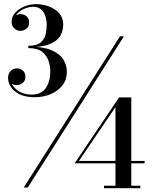

<svg xmlns="http://www.w3.org/2000/svg" viewBox="-20 -830 758 952"><path d="M97.5 100 575 -650H594.5L117.5 100ZM152.5 -348Q107.5 -348 78.2 -362Q49 -376 34.5 -397.8Q20 -419.5 20 -443.5Q20 -465.5 33 -478.2Q46 -491 65 -491Q82 -491 94 -479.5Q106 -468 106 -448.5Q106 -430.5 93 -419.2Q80 -408 63 -408Q46.5 -408 33.5 -418.2Q20.5 -428.5 20.5 -443.5H32Q32 -421.5 45.5 -402.8Q59 -384 82.5 -372.5Q106 -361 137 -361Q185.5 -361 207.5 -394Q229.5 -427 229.5 -476Q229.5 -499.5 221.2 -526.5Q213 -553.5 189.8 -572.5Q166.5 -591.5 120.5 -591.5V-599Q192.5 -599 234.2 -581.5Q276 -564 293.8 -535.5Q311.5 -507 311.5 -474Q311.5 -435 289.5 -406.8Q267.5 -378.5 231.2 -363.2Q195 -348 152.5 -348ZM495.5 103V91H552.5V-299L371.5 -32H697V-20H350L570.5 -347H631V91H676V103ZM120.5 -596V-603Q163.5 -603 182.5 -620Q201.5 -637 206.5 -661Q211.5 -685 211.5 -707Q211.5 -732 204.2 -752.2Q197 -772.5 182.2 -784.5Q167.5 -796.5 145 -796.5Q129.5 -796.5 112.8 -791.2Q96 -786 81.5 -776.2Q67 -766.5 58.5 -753Q50 -739.5 50 -723H38.5Q38.5 -740 52.5 -750Q66.5 -760 81.5 -760Q98.5 -760 111.5 -749.2Q124.5 -738.5 124.5 -719Q124.5 -697.5 110.5 -687.2Q96.5 -677 81.5 -677Q64.5 -677 51 -689Q37.5 -701 37.5 -723Q37.5 -747 55 -766.5Q72.5 -786 100.2 -797.8Q128 -809.5 158.5 -809.5Q192 -809.5 223 -798Q254 -786.5 273.8 -764Q293.5 -741.5 293.5 -708.5Q293.5 -678.5 279 -652.8Q264.5 -627 227 -611.5Q189.5 -596 120.5 -596Z"/></svg>

Font: Bodoni Moda 11pt SemiBold
Style: Regular
Weight: 600
Designer: Owen Earl
Foundry: indestructible type
Version: Version 2.004